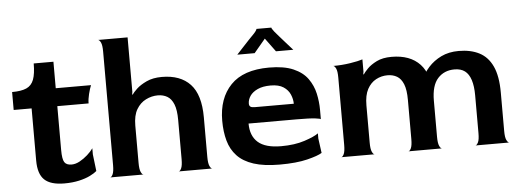

<svg xmlns="http://www.w3.org/2000/svg" viewBox="-47 -820 2607 960"><g transform="rotate(-5 1256.0 -340.0)"><path d="M241 10Q172 10 141 -19.5Q110 -49 110 -116V-378H20V-468Q66 -468 92 -479.5Q118 -491 129 -520Q140 -549 140 -601H239V-468H416Q409 -451 402.5 -425Q396 -399 396 -378H239V-158Q239 -112 249 -96.5Q259 -81 285 -81Q305 -81 326 -92.5Q347 -104 365.5 -120.5Q384 -137 395 -153V-122L405 -38Q394 -28 371 -16.5Q348 -5 315 2.5Q282 10 241 10Z M471 0Q478 0 484.5 -14Q491 -28 491 -60V-630Q491 -662 484.5 -675.5Q478 -689 471 -690H619V-417L617 -404L619 -402Q626 -413 644.5 -430.5Q663 -448 695 -463Q727 -478 772 -478Q865 -478 914.5 -425Q964 -372 964 -259V-60Q964 -28 970.5 -14Q977 0 984 0H815Q822 0 828.5 -14Q835 -28 835 -60V-256Q835 -307 823.5 -335.5Q812 -364 791.5 -376Q771 -388 744 -388Q713 -388 684 -373.5Q655 -359 637 -328.5Q619 -298 619 -247V-60Q619 -28 625.5 -14Q632 0 639 0Z M1322 10Q1243 10 1191 -7Q1139 -24 1109 -56Q1079 -88 1066.5 -133Q1054 -178 1054 -233Q1054 -346 1117.5 -412Q1181 -478 1310 -478Q1385 -478 1432 -457.5Q1479 -437 1503.5 -402.5Q1528 -368 1537 -327Q1546 -286 1546 -245V-198Q1546 -201 1518.5 -204.5Q1491 -208 1426 -208H1184Q1184 -146 1221 -113.5Q1258 -81 1337 -81Q1405 -81 1455 -97.5Q1505 -114 1525 -129V-103L1535 -30Q1515 -17 1460.5 -3.5Q1406 10 1322 10ZM1222 -287H1418Q1418 -310 1408 -333.5Q1398 -357 1374.5 -372.5Q1351 -388 1310 -388Q1271 -388 1245 -376Q1219 -364 1206.5 -345.5Q1194 -327 1194 -307Q1194 -297 1200 -292Q1206 -287 1222 -287ZM1158 -556Q1172 -571 1189 -589.5Q1206 -608 1223 -626Q1240 -644 1251 -655Q1259 -664 1262 -669.5Q1265 -675 1265 -676H1339Q1339 -672 1352 -655Q1358 -648 1373 -630.5Q1388 -613 1406 -593Q1424 -573 1439 -556H1352L1302 -624L1245 -556Z M1631 0Q1638 0 1644.5 -14Q1651 -28 1651 -60V-398Q1651 -430 1644.5 -443.5Q1638 -457 1631 -458Q1675 -458 1716.5 -464.5Q1758 -471 1779 -478V-417L1777 -404L1779 -402Q1786 -413 1803 -430.5Q1820 -448 1850 -463Q1880 -478 1925 -478Q2018 -478 2067.5 -425Q2117 -372 2117 -259V-60Q2117 -28 2123.5 -14Q2130 0 2137 0H1968Q1975 0 1981.5 -14Q1988 -28 1988 -60V-256Q1988 -307 1976.5 -335.5Q1965 -364 1944.5 -376Q1924 -388 1897 -388Q1866 -388 1839 -373.5Q1812 -359 1795.5 -328.5Q1779 -298 1779 -247V-60Q1779 -28 1785.5 -14Q1792 0 1799 0ZM2305 0Q2312 -1 2318.5 -14.5Q2325 -28 2325 -60V-250Q2325 -296 2315 -327Q2305 -358 2285 -373Q2265 -388 2233 -388Q2181 -388 2149 -352.5Q2117 -317 2117 -241L2055 -274Q2056 -310 2069.5 -346Q2083 -382 2109.5 -411.5Q2136 -441 2174 -459.5Q2212 -478 2262 -478Q2322 -478 2365 -456Q2408 -434 2431 -384.5Q2454 -335 2454 -252V-60Q2454 -28 2460.5 -14.5Q2467 -1 2474 0Z"/></g></svg>

Font: Red Rose SemiBold
Style: Regular
Weight: 600
Designer: Jaikishan Patel
Version: Version 2.000